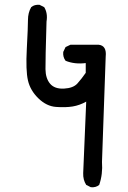

<svg xmlns="http://www.w3.org/2000/svg" viewBox="-20 -784 540 808"><path d="M362.3 3.9 342.8 -5.9Q329.1 -27.3 330.1 -55.2Q331.1 -83 342.8 -356.4Q315.4 -340.8 285.6 -335.9Q255.9 -331.1 215.8 -334Q175.8 -336.9 141.6 -370.1Q107.4 -403.3 97.7 -445.3Q87.9 -487.3 92.8 -578.6Q97.7 -669.9 97.7 -700.2Q97.7 -730.5 111.3 -753.9Q125 -765.6 146.5 -763.7L166 -753.9Q181.6 -728.5 175.8 -693.4Q170.9 -531.2 171.4 -492.7Q171.9 -454.1 190.9 -431.6Q210 -409.2 249 -411.1Q288.1 -413.1 305.7 -432.6Q323.2 -452.1 340.8 -477.5V-518.6Q293.9 -512.7 255.9 -528.3Q244.1 -543.9 246.1 -565.4L255.9 -585.9L276.4 -595.7H395.5Q429.7 -591.8 424.8 -545.9L409.2 -102.5Q413.1 -50.8 397.5 -5.9Q383.8 5.9 362.3 3.9Z"/></svg>

Font: JasonHandwriting1
Style: Regular
Weight: 400
Version: Version 1.48.20